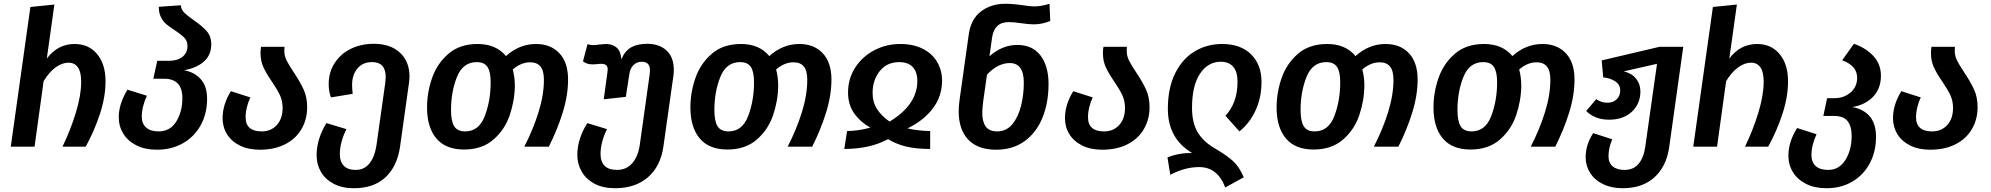

<svg xmlns="http://www.w3.org/2000/svg" viewBox="-20 -777 10548 1017"><path d="M539 -346Q539 -264 509.5 -174Q480 -84 434 0H311Q354 -89 382 -181Q410 -273 410 -344Q410 -396 392.5 -420.5Q375 -445 343 -445Q309 -445 274.5 -420Q240 -395 211 -347L163 0H37L141 -740L268 -753L228 -467Q286 -544 375 -544Q450 -544 494.5 -490.5Q539 -437 539 -346Z M1077 -254Q1077 -175 1043 -113.5Q1009 -52 948.5 -18Q888 16 811 16Q749 16 703.5 -6.5Q658 -29 633.5 -68.5Q609 -108 609 -156Q609 -226 655 -302L758 -270Q731 -211 731 -159Q731 -122 754 -101.5Q777 -81 820 -81Q881 -81 913.5 -133Q946 -185 946 -258Q946 -360 849 -360H792L813 -455H876Q920 -455 946.5 -476Q973 -497 973 -533Q973 -560 956.5 -577Q940 -594 907 -616Q879 -634 861.5 -648.5Q844 -663 832.5 -686Q821 -709 821 -741L938 -749Q939 -727 955.5 -710.5Q972 -694 1005 -671Q1050 -640 1074.5 -612.5Q1099 -585 1099 -542Q1099 -486 1060.5 -451.5Q1022 -417 955 -405Q1010 -395 1043.5 -357.5Q1077 -320 1077 -254Z M1536 -394Q1570 -343 1588.5 -302.5Q1607 -262 1607 -210Q1607 -144 1576.5 -92.5Q1546 -41 1489.5 -12.5Q1433 16 1356 16Q1295 16 1250.5 -6Q1206 -28 1182.5 -66Q1159 -104 1159 -151Q1159 -223 1203 -294L1306 -261Q1295 -238 1288 -210Q1281 -182 1281 -156Q1281 -81 1366 -81Q1416 -81 1446.5 -115Q1477 -149 1477 -205Q1477 -243 1462.5 -273.5Q1448 -304 1420 -345Q1391 -387 1375.5 -420.5Q1360 -454 1360 -496Q1360 -516 1363 -529H1487Q1486 -523 1486 -508Q1486 -481 1498 -457Q1510 -433 1536 -394Z M2149 -372Q2149 -355 2146 -335L2099 0Q2084 104 2022 162Q1960 220 1854 220Q1792 220 1747.5 196.5Q1703 173 1680 133.5Q1657 94 1657 45Q1657 1 1671 -43Q1685 -87 1709 -125L1815 -93Q1799 -62 1789.5 -27Q1780 8 1780 40Q1780 79 1801 101Q1822 123 1864 123Q1910 123 1937.5 88Q1965 53 1974 -7L2021 -340Q2023 -360 2023 -369Q2023 -448 1951 -448Q1901 -448 1873 -414Q1845 -380 1845 -328Q1845 -310 1848 -280L1733 -261Q1721 -294 1721 -331Q1721 -394 1752.5 -443Q1784 -492 1838.5 -518.5Q1893 -545 1960 -545Q2048 -545 2098.5 -498Q2149 -451 2149 -372Z M2989 -356Q2989 -272 2960.5 -180.5Q2932 -89 2887 0H2757Q2804 -91 2832.5 -182.5Q2861 -274 2861 -354Q2861 -403 2842.5 -425Q2824 -447 2788 -447Q2740 -447 2696 -409Q2707 -368 2707 -322Q2706 -244 2680 -167Q2654 -90 2593.5 -37.5Q2533 15 2438 15Q2341 15 2291.5 -43.5Q2242 -102 2242 -208Q2242 -287 2268.5 -363.5Q2295 -440 2355 -492Q2415 -544 2510 -544Q2607 -544 2660 -480Q2731 -544 2819 -544Q2897 -544 2943 -495Q2989 -446 2989 -356ZM2505 -448Q2432 -448 2400.5 -369.5Q2369 -291 2369 -194Q2369 -135 2386 -108Q2403 -81 2444 -81Q2517 -81 2548 -162.5Q2579 -244 2579 -341Q2579 -397 2562 -422.5Q2545 -448 2505 -448Z M3549 -408Q3549 -387 3547 -376L3494 -1Q3479 104 3412 162Q3345 220 3238 220Q3175 220 3130 196.5Q3085 173 3061.5 132.5Q3038 92 3038 44Q3038 -1 3052.5 -44.5Q3067 -88 3091 -125L3195 -93Q3161 -23 3161 39Q3161 79 3182.5 101Q3204 123 3248 123Q3298 123 3329 87.5Q3360 52 3369 -11L3421 -382Q3423 -398 3423 -403Q3423 -450 3380 -450Q3353 -450 3335 -432Q3317 -414 3313 -381L3295 -264L3178 -251L3197 -391Q3199 -403 3199 -408Q3199 -425 3190.5 -432Q3182 -439 3164 -439Q3154 -439 3140 -437L3118 -436Q3088 -436 3068 -452L3092 -543Q3107 -538 3123 -538Q3139 -538 3152 -541Q3185 -544 3190 -544Q3223 -544 3245.5 -525.5Q3268 -507 3271 -463Q3291 -509 3324.5 -527Q3358 -545 3408 -545Q3473 -545 3511 -509Q3549 -473 3549 -408Z M4384 -356Q4384 -272 4355.5 -180.5Q4327 -89 4282 0H4152Q4199 -91 4227.5 -182.5Q4256 -274 4256 -354Q4256 -403 4237.5 -425Q4219 -447 4183 -447Q4135 -447 4091 -409Q4102 -368 4102 -322Q4101 -244 4075 -167Q4049 -90 3988.5 -37.5Q3928 15 3833 15Q3736 15 3686.5 -43.5Q3637 -102 3637 -208Q3637 -287 3663.5 -363.5Q3690 -440 3750 -492Q3810 -544 3905 -544Q4002 -544 4055 -480Q4126 -544 4214 -544Q4292 -544 4338 -495Q4384 -446 4384 -356ZM3900 -448Q3827 -448 3795.5 -369.5Q3764 -291 3764 -194Q3764 -135 3781 -108Q3798 -81 3839 -81Q3912 -81 3943 -162.5Q3974 -244 3974 -341Q3974 -397 3957 -422.5Q3940 -448 3900 -448Z M4970 -350Q4970 -267 4921 -202.5Q4872 -138 4787 -97Q4815 -90 4848.5 -86.5Q4882 -83 4907 -83V12Q4831 12 4778.5 -1Q4726 -14 4684 -40Q4588 12 4452 12L4467 -83Q4496 -83 4529 -88Q4562 -93 4590 -101Q4538 -130 4505 -176Q4472 -222 4472 -287Q4472 -360 4509.5 -418.5Q4547 -477 4610.5 -510.5Q4674 -544 4749 -544Q4817 -544 4867 -519Q4917 -494 4943.5 -449.5Q4970 -405 4970 -350ZM4692 -133Q4839 -222 4839 -348Q4839 -396 4814.5 -422Q4790 -448 4743 -448Q4678 -448 4640 -400.5Q4602 -353 4602 -285Q4602 -235 4626 -198.5Q4650 -162 4692 -133Z M5534 -332Q5534 -233 5502 -154Q5470 -75 5407.5 -29.5Q5345 16 5257 16Q5159 16 5108.5 -37.5Q5058 -91 5058 -188Q5058 -213 5063 -250L5111 -592Q5122 -675 5175.5 -716Q5229 -757 5305 -757Q5347 -757 5399 -749Q5441 -743 5458 -743Q5494 -743 5539 -757L5543 -666Q5501 -648 5455 -648Q5431 -648 5389 -654Q5349 -660 5323 -660Q5247 -660 5235 -578L5221 -479Q5289 -539 5368 -539Q5449 -539 5491.5 -483Q5534 -427 5534 -332ZM5403 -339Q5403 -443 5329 -443Q5266 -443 5208 -382L5188 -241Q5183 -204 5183 -180Q5183 -132 5201.5 -106.5Q5220 -81 5262 -81Q5311 -81 5342.5 -119.5Q5374 -158 5388.5 -217Q5403 -276 5403 -339Z M5998 -394Q6032 -343 6050.5 -302.5Q6069 -262 6069 -210Q6069 -144 6038.5 -92.5Q6008 -41 5951.5 -12.5Q5895 16 5818 16Q5757 16 5712.5 -6Q5668 -28 5644.5 -66Q5621 -104 5621 -151Q5621 -223 5665 -294L5768 -261Q5757 -238 5750 -210Q5743 -182 5743 -156Q5743 -81 5828 -81Q5878 -81 5908.5 -115Q5939 -149 5939 -205Q5939 -243 5924.5 -273.5Q5910 -304 5882 -345Q5853 -387 5837.5 -420.5Q5822 -454 5822 -496Q5822 -516 5825 -529H5949Q5948 -523 5948 -508Q5948 -481 5960 -457Q5972 -433 5998 -394Z M6332 108Q6256 108 6179 149L6164 57Q6222 33 6294 33Q6166 -43 6166 -200Q6166 -312 6205 -389.5Q6244 -467 6309 -505.5Q6374 -544 6453 -544Q6552 -544 6607 -489Q6662 -434 6662 -344Q6662 -259 6630 -191Q6598 -123 6545 -81L6471 -164Q6535 -232 6535 -344Q6535 -397 6512 -423.5Q6489 -450 6446 -450Q6379 -450 6336.5 -387Q6294 -324 6294 -205Q6294 -126 6324.5 -75.5Q6355 -25 6417 10Q6478 46 6511.5 76.5Q6545 107 6568 162L6470 216Q6429 108 6332 108Z M7489 -356Q7489 -272 7460.5 -180.5Q7432 -89 7387 0H7257Q7304 -91 7332.5 -182.5Q7361 -274 7361 -354Q7361 -403 7342.5 -425Q7324 -447 7288 -447Q7240 -447 7196 -409Q7207 -368 7207 -322Q7206 -244 7180 -167Q7154 -90 7093.5 -37.5Q7033 15 6938 15Q6841 15 6791.5 -43.5Q6742 -102 6742 -208Q6742 -287 6768.5 -363.5Q6795 -440 6855 -492Q6915 -544 7010 -544Q7107 -544 7160 -480Q7231 -544 7319 -544Q7397 -544 7443 -495Q7489 -446 7489 -356ZM7005 -448Q6932 -448 6900.5 -369.5Q6869 -291 6869 -194Q6869 -135 6886 -108Q6903 -81 6944 -81Q7017 -81 7048 -162.5Q7079 -244 7079 -341Q7079 -397 7062 -422.5Q7045 -448 7005 -448Z M8320 -356Q8320 -272 8291.5 -180.5Q8263 -89 8218 0H8088Q8135 -91 8163.5 -182.5Q8192 -274 8192 -354Q8192 -403 8173.5 -425Q8155 -447 8119 -447Q8071 -447 8027 -409Q8038 -368 8038 -322Q8037 -244 8011 -167Q7985 -90 7924.5 -37.5Q7864 15 7769 15Q7672 15 7622.5 -43.5Q7573 -102 7573 -208Q7573 -287 7599.5 -363.5Q7626 -440 7686 -492Q7746 -544 7841 -544Q7938 -544 7991 -480Q8062 -544 8150 -544Q8228 -544 8274 -495Q8320 -446 8320 -356ZM7836 -448Q7763 -448 7731.5 -369.5Q7700 -291 7700 -194Q7700 -135 7717 -108Q7734 -81 7775 -81Q7848 -81 7879 -162.5Q7910 -244 7910 -341Q7910 -397 7893 -422.5Q7876 -448 7836 -448Z M8896 -529 8821 6Q8806 106 8742.5 163Q8679 220 8575 220Q8515 220 8470.5 198Q8426 176 8402.5 138.5Q8379 101 8379 56Q8379 -11 8419 -72L8520 -39Q8500 6 8500 51Q8500 85 8522 104Q8544 123 8585 123Q8633 123 8660 90Q8687 57 8695 -1L8757 -439L8581 -399Q8623 -389 8646 -360.5Q8669 -332 8669 -293Q8669 -227 8623.5 -185Q8578 -143 8503 -143Q8428 -143 8382 -189L8435 -252Q8450 -242 8463 -237.5Q8476 -233 8495 -233Q8525 -233 8543.5 -251Q8562 -269 8562 -298Q8562 -329 8535 -346.5Q8508 -364 8472 -367L8464 -457L8770 -529Z M9451 -346Q9451 -264 9421.5 -174Q9392 -84 9346 0H9223Q9266 -89 9294 -181Q9322 -273 9322 -344Q9322 -396 9304.5 -420.5Q9287 -445 9255 -445Q9221 -445 9186.5 -420Q9152 -395 9123 -347L9075 0H8949L9053 -740L9180 -753L9140 -467Q9198 -544 9287 -544Q9362 -544 9406.5 -490.5Q9451 -437 9451 -346Z M9917 -53Q9917 26 9884 88Q9851 150 9791.5 185Q9732 220 9655 220H9654Q9592 220 9546.5 197Q9501 174 9477 135Q9453 96 9453 48Q9453 -26 9499 -99L9602 -66Q9575 -7 9575 44Q9575 82 9597.5 102.5Q9620 123 9664 123Q9722 123 9755 70Q9788 17 9788 -57Q9788 -109 9766 -136Q9744 -163 9694 -163H9638L9658 -257H9697Q9747 -257 9782 -287Q9817 -317 9817 -365Q9817 -397 9798 -419.5Q9779 -442 9738 -458L9800 -545Q9862 -524 9902.5 -481Q9943 -438 9943 -376Q9943 -307 9901 -264Q9859 -221 9792 -210Q9917 -185 9917 -53Z M10384 -394Q10418 -343 10436.5 -302.5Q10455 -262 10455 -210Q10455 -144 10424.5 -92.5Q10394 -41 10337.5 -12.5Q10281 16 10204 16Q10143 16 10098.5 -6Q10054 -28 10030.5 -66Q10007 -104 10007 -151Q10007 -223 10051 -294L10154 -261Q10143 -238 10136 -210Q10129 -182 10129 -156Q10129 -81 10214 -81Q10264 -81 10294.5 -115Q10325 -149 10325 -205Q10325 -243 10310.5 -273.5Q10296 -304 10268 -345Q10239 -387 10223.5 -420.5Q10208 -454 10208 -496Q10208 -516 10211 -529H10335Q10334 -523 10334 -508Q10334 -481 10346 -457Q10358 -433 10384 -394Z"/></svg>

Font: FiraGO Medium
Style: Italic
Weight: 500
Italic angle: -8°
Designer: bBox Type GmbH
Foundry: bBox Type GmbH
Version: Version 1.001